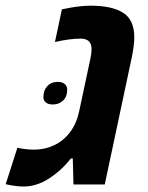

<svg xmlns="http://www.w3.org/2000/svg" viewBox="-60 -662 531 689"><path d="M-39.6 -1 2.4 -131.8Q32.7 -125 62.5 -125Q101.1 -125 134.5 -140.9Q168 -156.7 191.4 -187.7Q214.8 -218.8 224.1 -262.7L264.2 -450.7Q268.6 -470.7 268.6 -485.4Q268.6 -523.4 229.5 -523.4Q189.5 -523.4 137.2 -511.2L162.1 -628.4Q222.7 -641.6 265.1 -641.6Q341.8 -641.6 381.8 -616.2Q421.9 -590.8 421.9 -528.3Q421.9 -499.5 413.1 -457L315.9 0H203.6L201.2 -93.3H194.3Q160.6 -50.3 116 -21.5Q71.3 7.3 24.9 7.3Q-3.9 7.3 -39.6 -1ZM95.7 -313Q95.7 -337.9 109.9 -353Q124 -368.2 147 -368.2Q164.1 -368.2 172.6 -360.1Q181.2 -352.1 181.2 -340.8Q181.2 -315.4 166.5 -301.3Q151.9 -287.1 129.4 -287.1Q112.3 -287.1 104 -294.7Q95.7 -302.2 95.7 -313Z"/></svg>

Font: Viking Open Sans
Style: Bold Italic
Weight: 700
Italic angle: -12°
Foundry: Ascender Corporation
Version: Version 2.000